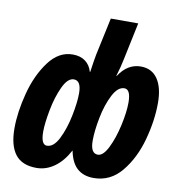

<svg xmlns="http://www.w3.org/2000/svg" viewBox="-85 -837 859 924"><g transform="rotate(10 344.5 -375.0)"><path d="M17 -160Q17 -239 41.5 -332.5Q66 -426 115 -492Q164 -558 232 -558Q270 -558 294 -540Q318 -522 327 -490H329Q338 -553 343 -578L382 -760H516L478 -579Q471 -543 456 -493H458Q500 -558 565 -558Q619 -558 647.5 -516Q676 -474 676 -399Q676 -313 650 -218Q624 -123 569.5 -56.5Q515 10 433 10Q383 10 352.5 -17.5Q322 -45 311 -103Q281 -47 240.5 -18.5Q200 10 154 10Q83 10 50 -33Q17 -76 17 -160ZM294 -379Q294 -441 258 -441Q228 -441 204.5 -390.5Q181 -340 168.5 -274Q156 -208 156 -168Q156 -104 185 -104Q218 -104 242.5 -153Q267 -202 280.5 -268Q294 -334 294 -379ZM536 -376Q536 -441 505 -441Q473 -441 448.5 -393.5Q424 -346 411 -280.5Q398 -215 398 -166Q398 -104 434 -104Q460 -104 483.5 -151.5Q507 -199 521.5 -264.5Q536 -330 536 -376Z"/></g></svg>

Font: Noto Sans Display Ex Bold Cond
Style: Italic
Weight: 800
Width: 3
Italic angle: -12°
Designer: Monotype Design team
Foundry: Monotype Imaging Inc.
Version: Version 1.000